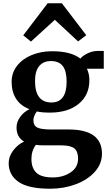

<svg xmlns="http://www.w3.org/2000/svg" viewBox="-20 -883 662 1173"><path d="M33 114Q33 73 60.5 36.5Q88 0 127 -18Q81 -45 81 -104Q81 -138 103 -168.5Q125 -199 160 -216Q105 -237 78 -280Q51 -323 51 -382Q51 -439 84.5 -481.5Q118 -524 174.5 -547Q231 -570 297 -570Q414 -570 471 -525Q484 -542 515 -557Q546 -572 579 -572H614V-463H511Q526 -431 526 -395Q527 -304 462 -249.5Q397 -195 284 -195Q237 -195 205 -202Q195 -189 189.5 -174.5Q184 -160 184 -149Q184 -116 207.5 -104Q231 -92 292 -92H399Q603 -92 603 56Q603 118 559 167Q515 216 442 243Q369 270 287 270Q153 270 93 228Q33 186 33 114ZM387 -384Q387 -449 363.5 -479.5Q340 -510 292 -510Q245 -510 219.5 -479.5Q194 -449 194 -388Q194 -257 294 -257Q387 -257 387 -384ZM457 86Q457 43 434.5 24Q412 5 354 5H245Q220 5 199 2Q172 38 172 88Q172 143 202 172Q232 201 302 201Q365 201 411 170.5Q457 140 457 86ZM358 -863 507 -668 457 -630 315 -762 169 -629 122 -667 271 -863Z"/></svg>

Font: Koeln Type Serif
Style: Bold
Weight: 700
Designer: Eben Sorkin
Foundry: Eben Sorkin
Version: Version 2.002